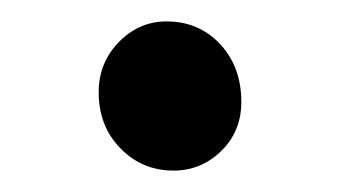

<svg xmlns="http://www.w3.org/2000/svg" viewBox="-20 -152 317 179"><path d="M205 -57Q205 -29 185.5 -10.5Q166 8 139 7Q111 6 91.5 -14.5Q72 -35 72 -66Q72 -94 91.5 -113.5Q111 -133 138 -132Q167 -131 186 -110Q205 -89 205 -57Z"/></svg>

Font: Girassol
Style: Regular
Weight: 400
Width: 3
Designer: Liam Spradlin
Version: Version 1.004